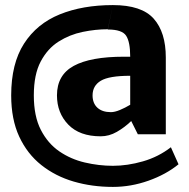

<svg xmlns="http://www.w3.org/2000/svg" viewBox="-20 -625 745 755"><path d="M404 -510Q356 -510 305 -499.5Q254 -489 210.5 -461.5Q167 -434 140 -383Q113 -332 113 -250Q113 -168 140.5 -114.5Q168 -61 213 -30Q258 1 313.5 14Q369 27 424 27Q481 27 542 9.5Q603 -8 652 -46L682 21Q633 61 564 85.5Q495 110 424 110Q342 110 270 89Q198 68 142.5 24Q87 -20 55.5 -88Q24 -156 24 -250Q24 -375 74.5 -453.5Q125 -532 215 -568.5Q305 -605 424 -605ZM344 -250Q344 -219 363 -201.5Q382 -184 416 -184Q431 -184 451.5 -192.5Q472 -201 492 -213V-327Q409 -327 376.5 -307.5Q344 -288 344 -250ZM376 -89Q293 -89 248.5 -135Q204 -181 204 -250Q204 -330 270 -366Q336 -402 467 -402H492Q492 -460 476 -484.5Q460 -509 404 -509L424 -605Q537 -605 584.5 -551.5Q632 -498 632 -399V-97H522L496 -149Q470 -124 439.5 -106.5Q409 -89 376 -89Z"/></svg>

Font: Epunda Sans
Style: Bold
Weight: 700
Designer: Simon Atzbach
Foundry: typofactur
Version: Version 2.204; ttfautohint (v1.8.4.7-5d5b)